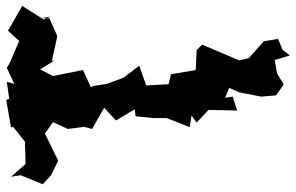

<svg xmlns="http://www.w3.org/2000/svg" viewBox="-192 -588 978 635"><g transform="rotate(-90 297.5 -271.0)"><path d="M560 -592 550 -616 595 -687 513 -734 479 -697 405 -729 390 -738 337 -713 344 -738 288 -730 284 -740 193 -724 195 -717 146 -678 72 -676 30 -724 35 -692 5 -619 37 -590 32 -593 83 -568 173 -612 215 -582 214 -593 188 -536 195 -482 188 -456 258 -416 216 -377 253 -315 230 -312 224 -253V-209L194 -133L232 -127L209 -110L251 -71L249 24L295 9L291 -16L390 25V-29L387 -45L385 -99L369 -195L336 -203L332 -277L397 -300L357 -353L337 -408L330 -452L326 -460L383 -486L363 -585L385 -628L414 -581L413 -589L495 -571L554 -597V-628ZM450 174 486 159 478 112 422 62 415 30 467 -92 449 -110 387 -113 346 -128 335 -81 288 -20 334 -25 309 31 295 103 299 152 335 178 371 156 416 148 431 198Z"/></g></svg>

Font: Asimov Aggro
Style: Condensed
Weight: 500
Designer: Google
Version: Version 2.000980; 2014